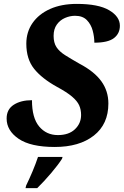

<svg xmlns="http://www.w3.org/2000/svg" viewBox="-20 -744 635 985"><path d="M261 10Q137 10 75.5 -32Q14 -74 14 -136Q14 -183 50.5 -206.5Q87 -230 144 -230Q144 -139 181 -95Q218 -51 277 -51Q333 -51 364.5 -81Q396 -111 396 -154Q396 -182 386 -204Q376 -226 349.5 -248.5Q323 -271 273 -298Q195 -341 155 -391Q115 -441 115 -520Q115 -580 147 -626Q179 -672 237 -698Q295 -724 374 -724Q485 -724 540 -691.5Q595 -659 595 -612Q595 -572 564.5 -548.5Q534 -525 464 -525Q464 -555 455.5 -587Q447 -619 425.5 -641Q404 -663 365 -663Q339 -663 313.5 -652Q288 -641 271.5 -618Q255 -595 255 -560Q255 -525 269.5 -502.5Q284 -480 314 -461Q344 -442 388 -417Q464 -377 500 -327Q536 -277 536 -213Q536 -107 461.5 -48.5Q387 10 261 10ZM114 208Q131 173 147 135Q163 97 175 61H301L298 71Q278 102 242 144.5Q206 187 171 221H111Z"/></svg>

Font: Noto Serif
Style: Bold Italic
Weight: 700
Italic angle: -12°
Designer: Monotype Design Team
Foundry: Monotype Imaging Inc.
Version: Version 2.013